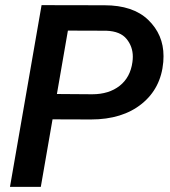

<svg xmlns="http://www.w3.org/2000/svg" viewBox="-20 -731 665 751"><path d="M335.9 -263.7C417.5 -263.7 483.9 -284.2 534.2 -324.7C584.5 -365.2 612.8 -419.9 618.7 -488.8C619.1 -496.6 619.6 -503.9 619.6 -511.2C619.6 -567.9 599.6 -614.7 559.6 -653.3C520 -691.4 462.9 -710.4 388.7 -710.4L142.6 -710.9L19 0H139.6L185.5 -264.2ZM245.6 -611.3 396 -610.8C432.6 -609.4 459 -598.6 475.1 -578.6C491.2 -559.1 499.5 -535.6 499.5 -509.3C499.5 -502.4 499 -495.6 498 -488.3C492.7 -448.7 476.1 -417.5 448.2 -395.5C420.4 -373.5 384.3 -362.3 340.8 -362.3L202.6 -363.3Z"/></svg>

Font: Roboto Medium
Style: Italic
Weight: 500
Italic angle: -12°
Designer: Google
Version: Version 2.137; 2017